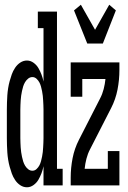

<svg xmlns="http://www.w3.org/2000/svg" viewBox="-20 -784 540 812"><path d="M94 8Q79 8 66 -0.5Q53 -9 44 -22.5Q35 -36 30 -50Q25 -64 21 -78.5Q17 -93 14.5 -108.5Q12 -124 11 -139Q10 -154 9.5 -169.5Q9 -185 9 -200V-320Q9 -335 9.5 -350.5Q10 -366 11 -381Q12 -396 14.5 -411.5Q17 -427 21 -441.5Q25 -456 30 -470Q35 -484 44 -497.5Q53 -511 66 -519.5Q79 -528 94 -528Q109 -528 122 -518.5Q135 -509 142.5 -496Q150 -483 155.5 -468.5Q161 -454 164 -439V-665H140V-735H221V-70H245V0H164V-81Q161 -66 155.5 -51.5Q150 -37 142.5 -24Q135 -11 122 -1.5Q109 8 94 8ZM117 -62Q127 -62 134.5 -69Q142 -76 146.5 -84.5Q151 -93 153.5 -102.5Q156 -112 158 -122Q160 -132 161 -141.5Q162 -151 162.5 -161Q163 -171 163.5 -180.5Q164 -190 164 -200V-320Q164 -330 163.5 -339.5Q163 -349 162.5 -359Q162 -369 161 -378.5Q160 -388 158 -398Q156 -408 153.5 -417.5Q151 -427 146.5 -435.5Q142 -444 134.5 -451Q127 -458 117 -458Q107 -458 99 -451.5Q91 -445 86 -436.5Q81 -428 78 -418.5Q75 -409 73 -399Q71 -389 69.5 -379.5Q68 -370 67.5 -360Q67 -350 66.5 -340Q66 -330 66 -320V-200Q66 -190 66.5 -180Q67 -170 67.5 -160Q68 -150 69.5 -140.5Q71 -131 73 -121Q75 -111 78 -101.5Q81 -92 86 -83.5Q91 -75 99 -68.5Q107 -62 117 -62ZM349 -600 293 -740 322 -764 382 -658 442 -764 470 -740 415 -600ZM279 0V-33Q279 -74 287 -115Q295 -156 314 -193L403 -367Q413 -386 418.5 -407.5Q424 -429 426 -450H328V-375H279V-520H485V-488Q485 -446 477 -405Q469 -364 450 -327L361 -153Q351 -134 345.5 -112.5Q340 -91 338 -70H436V-145H485V0Z"/></svg>

Font: Iosevka Curly Slab
Style: Regular
Weight: 400
Monospace: yes
Designer: Belleve Invis
Foundry: Belleve Invis
Version: Version 22.1.2; ttfautohint (v1.8.4)